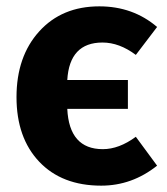

<svg xmlns="http://www.w3.org/2000/svg" viewBox="-20 -568 526 605"><path d="M304 -98Q355 -98 408 -137L475 -46Q396 17 299 17Q175 17 103.5 -58.5Q32 -134 32 -262Q32 -390 103.5 -469Q175 -548 293 -548Q399 -548 475 -483L408 -395Q356 -434 303 -434Q199 -434 192 -316H383V-225H192Q198 -98 304 -98Z"/></svg>

Font: Fira Sans
Style: Bold
Weight: 700
Designer: bBox Type GmbH & Carrois Corporate GbR & Edenspiekermann AG
Foundry: bBox Type GmbH & Carrois Corporate GbR & Edenspiekermann AG
Version: Version 4.301;PS 004.301;hotconv 1.0.88;makeotf.lib2.5.64775